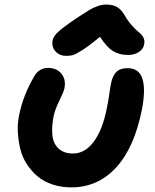

<svg xmlns="http://www.w3.org/2000/svg" viewBox="-20 -809 676 839"><path d="M269 -564.9Q241.2 -564.9 223.9 -582.8Q206.5 -600.6 209 -627Q210.4 -645.5 229 -664.8Q247.6 -684.1 314.9 -730Q355 -756.3 370.8 -765.6Q386.7 -774.9 405.8 -782Q424.8 -789.1 443.8 -789.1Q474.1 -789.1 492.7 -777.6Q511.2 -766.1 525.9 -740.2Q540 -715.3 558.3 -695.6Q576.7 -675.8 588.4 -666.7Q600.1 -657.7 606.7 -645Q613.3 -632.3 609.9 -615.2Q606.4 -594.2 586.4 -581.5Q566.4 -568.8 540 -568.8Q501.5 -568.8 474.1 -585.7Q446.8 -602.5 417 -647.9Q369.6 -608.9 339.8 -590.1Q310.1 -571.3 298.1 -568.1Q286.1 -564.9 269 -564.9ZM292 9.8Q247.6 9.8 209.5 -2.9Q171.4 -15.6 144.5 -38.1Q117.7 -60.5 97.7 -91.1Q77.6 -121.6 68.8 -157.5Q60.1 -193.4 57.9 -232.7Q55.7 -272 64.9 -312Q82 -394 129.9 -476.1Q150.9 -512.2 189.9 -512.2Q228.5 -512.2 249 -486.1Q269.5 -460 261.2 -421.9Q258.8 -408.2 239.7 -369.9Q220.7 -331.5 213.9 -299.8Q205.1 -252.9 209 -217Q212.9 -181.2 236.1 -159.7Q259.3 -138.2 298.8 -138.2Q351.1 -138.2 389.6 -189.7Q428.2 -241.2 446.8 -335.9Q453.1 -364.7 457.5 -397.2Q461.9 -429.7 464.8 -442.9Q471.2 -477.1 488 -494.1Q504.9 -511.2 538.1 -511.2Q634.8 -511.2 600.1 -330.1Q566.9 -163.1 487.1 -76.7Q407.2 9.8 292 9.8Z"/></svg>

Font: Shantell Sans Normal
Style: Bold Italic
Weight: 700
Italic angle: -11.31°
Designer: Stephen Nixon, Anya Danilova, Shantell Martin
Foundry: Arrow Type
Version: Version 1.006;[559af2be0]